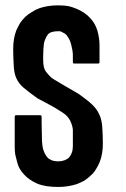

<svg xmlns="http://www.w3.org/2000/svg" viewBox="-20 -703 480 732"><path d="M372.1 -154.3Q372.1 -134.8 369.1 -118.2Q366.2 -100.6 360.4 -85.9Q354.5 -71.3 345.7 -57.6Q337.9 -43.9 326.2 -34.2Q315.4 -23.4 301.8 -14.6Q288.1 -6.8 272.5 -1Q257.8 3.9 239.3 6.8Q221.7 9.8 202.1 9.8Q178.7 9.8 158.2 6.8Q138.7 3.9 122.1 -2.9Q106.4 -9.8 93.8 -18.6Q81.1 -27.3 71.3 -38.1Q61.5 -48.8 54.7 -60.5Q47.9 -73.2 44.9 -86.9Q41 -100.6 38.1 -114.3Q36.1 -127.9 36.1 -141.6Q36.1 -180.7 36.1 -258.8Q36.1 -260.7 38.1 -262.7Q39.1 -263.7 41 -263.7Q72.3 -263.7 133.8 -263.7Q135.7 -263.7 136.7 -262.7Q138.7 -260.7 138.7 -258.8Q138.7 -251 138.7 -233.4Q138.7 -219.7 139.6 -190.4Q139.6 -160.2 141.6 -149.4Q142.6 -139.6 145.5 -130.9Q148.4 -122.1 152.3 -115.2Q156.2 -108.4 161.1 -102.5Q165 -97.7 171.9 -94.7Q177.7 -90.8 184.6 -89.8Q192.4 -87.9 201.2 -87.9Q214.8 -87.9 225.6 -91.8Q236.3 -95.7 243.2 -102.5Q250 -110.4 253.9 -121.1Q257.8 -131.8 257.8 -146.5Q257.8 -149.4 257.8 -152.3Q257.8 -156.2 257.8 -161.1Q257.8 -171.9 257.8 -186.5Q257.8 -200.2 257.8 -208Q256.8 -222.7 248 -242.2Q238.3 -261.7 217.8 -274.4Q188.5 -293.9 156.2 -310.5Q124 -328.1 123 -328.1Q88.9 -352.5 70.3 -368.2Q51.8 -383.8 42 -405.3Q33.2 -424.8 32.2 -457Q30.3 -489.3 30.3 -512.7Q30.3 -514.6 30.3 -517.6Q30.3 -537.1 33.2 -553.7Q36.1 -571.3 42 -586.9Q48.8 -601.6 56.6 -615.2Q65.4 -627.9 76.2 -638.7Q87.9 -649.4 101.6 -657.2Q114.3 -666 130.9 -671.9Q145.5 -676.8 163.1 -679.7Q180.7 -682.6 200.2 -682.6Q225.6 -682.6 241.2 -679.7Q256.8 -675.8 273.4 -668.9Q289.1 -662.1 301.8 -653.3Q314.5 -644.5 324.2 -633.8Q334 -623 340.8 -611.3Q347.7 -598.6 351.6 -585Q355.5 -571.3 357.4 -557.6Q359.4 -543.9 359.4 -530.3Q359.4 -508.8 359.4 -465.8Q359.4 -463.9 358.4 -461.9Q356.4 -460.9 354.5 -460.9Q324.2 -460.9 262.7 -460.9Q259.8 -460.9 258.8 -461.9Q257.8 -463.9 257.8 -465.8Q257.8 -474.6 257.8 -491.2Q257.8 -501 256.8 -504.9Q255.9 -508.8 255.9 -512.7Q254.9 -514.6 254.9 -516.6Q253.9 -518.6 253.9 -521.5Q252 -532.2 249 -541Q246.1 -549.8 242.2 -556.6Q238.3 -563.5 234.4 -568.4Q229.5 -574.2 223.6 -577.1Q221.7 -577.1 219.7 -579.1Q214.8 -582 211.9 -583Q209 -584 202.1 -584Q187.5 -584 178.7 -581.1Q169.9 -579.1 163.1 -572.3Q156.2 -563.5 151.4 -550.8Q146.5 -538.1 146.5 -524.4Q146.5 -523.4 145.5 -519.5Q145.5 -516.6 145.5 -511.7Q144.5 -499 144.5 -480.5Q144.5 -461.9 146.5 -451.2Q149.4 -435.5 159.2 -424.8Q168.9 -413.1 175.8 -407.2Q175.8 -406.2 176.8 -406.2Q178.7 -404.3 214.8 -382.8Q250 -362.3 280.3 -344.7Q313.5 -321.3 332 -303.7Q349.6 -287.1 359.4 -264.6Q368.2 -246.1 370.1 -215.8Q372.1 -184.6 372.1 -154.3Z"/></svg>

Font: Typeface
Style: Regular
Weight: 400
Version: Version 1.0